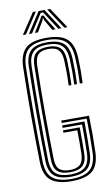

<svg xmlns="http://www.w3.org/2000/svg" viewBox="-104 -1014 624 1073"><g transform="rotate(-10 208.0 -477.5)"><path d="M213 6.8Q134 6.8 95.8 -24Q57.5 -54.8 55.8 -131.2Q52.8 -272.2 52.9 -399.6Q53 -527 56 -666Q57.8 -738 92.2 -772.4Q126.8 -806.8 212.5 -806.8Q292.8 -806.8 328.6 -774.6Q364.5 -742.5 368 -669Q369.8 -628.2 369.8 -595.8Q369.8 -563.2 368 -522.5H352Q353.5 -555.5 353.8 -589.9Q354 -624.2 352 -668.5Q349.2 -738.2 315.1 -766.2Q281 -794.2 212.5 -794.2Q139.5 -794.2 106.4 -764.6Q73.2 -735 71.5 -665.2Q68.8 -529.2 68.9 -395Q69 -260.8 71.5 -131.5Q73 -62 107.2 -33.9Q141.5 -5.8 213 -5.8Q287.2 -5.8 320.2 -35Q353.2 -64.2 355.5 -131.5Q356.8 -176.2 357 -220.2Q357.2 -264.2 356 -323.2H214.2V-337H371.5Q373 -273.5 372.9 -227.9Q372.8 -182.2 371.2 -131.2Q369 -57.2 332.2 -25.2Q295.5 6.8 213 6.8ZM213 -18.5Q148.5 -18.5 118.6 -44.4Q88.8 -70.2 87.5 -132.5Q84.8 -260.8 84.6 -391.5Q84.5 -522.2 87.8 -665.2Q89.2 -724.5 116.6 -753Q144 -781.5 212.5 -781.5Q275.8 -781.5 304.6 -755.1Q333.5 -728.8 336.2 -667.8Q338 -627 338 -594.8Q338 -562.5 336.2 -522.5H320.5Q322.2 -562 322.2 -594.1Q322.2 -626.2 320.5 -666.5Q317.8 -722 292.4 -745.4Q267 -768.8 212.5 -768.8Q153.5 -768.8 129.1 -743.6Q104.8 -718.5 103.5 -665Q100.5 -525 100.5 -396.2Q100.5 -267.5 103.2 -132.2Q104.5 -75.5 131.6 -53.4Q158.8 -31.2 213 -31.2Q269.2 -31.2 295.6 -54.2Q322 -77.2 323.8 -132.5Q324.5 -166.2 325 -202.2Q325.5 -238.2 324.8 -295.5H214.2V-309.5H340.8Q341 -264.8 340.9 -218.5Q340.8 -172.2 339.5 -132.2Q337.8 -70.8 308 -44.6Q278.2 -18.5 213 -18.5ZM213 -44Q165.8 -44 143 -63.8Q120.2 -83.5 119 -132.5Q116.5 -265 116.4 -394.4Q116.2 -523.8 119 -664.2Q120.2 -714.2 142.5 -735.1Q164.8 -756 212.5 -756Q259.5 -756 280.9 -735Q302.2 -714 304.8 -665.8Q306.2 -626.2 306.2 -594Q306.2 -561.8 304.5 -522.5H288.8Q290.2 -554 290.5 -576Q290.8 -598 290.2 -618.4Q289.8 -638.8 288.8 -665Q287 -704.8 270.5 -724.1Q254 -743.5 212.5 -743.5Q172.2 -743.5 154.1 -724.8Q136 -706 135 -662Q132 -529.8 132.1 -395.8Q132.2 -261.8 135 -133.5Q135.8 -91.2 154.6 -73.9Q173.5 -56.5 213 -56.5Q255 -56.5 273.2 -74.9Q291.5 -93.2 292.8 -134.2Q293.5 -163.2 293.5 -196.5Q293.5 -229.8 292.8 -268H214.2V-281.8H309Q310 -187.5 308.5 -133.2Q307.2 -83.8 283.9 -63.9Q260.5 -44 213 -44ZM85.8 -845 163.2 -962H180.2L103 -845ZM120 -845 195.8 -962H229L304.8 -845H287L234 -927L219 -949.8H205.8L190.5 -926.8L137.8 -845ZM321.5 -845 244.2 -962H261.5L339 -845ZM153.8 -845 197 -915 206.2 -932.8H218.5L227.8 -915L271.2 -845H253.2L217 -906.2L213.8 -918.5H211L207.8 -906.2L171.5 -845Z"/></g></svg>

Font: Big Shoulders Inline Text
Style: Regular
Weight: 400
Designer: Patric King
Foundry: XO Type Co
Version: Version 1.000